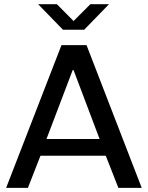

<svg xmlns="http://www.w3.org/2000/svg" viewBox="-20 -903 711 923"><path d="M9.5 0 275.5 -686H396L661.2 0H549L488.5 -154.2H174.5L114.2 0ZM203.5 -234.8H458.8L333.5 -566.2H329.5ZM282.5 -760.2 163.2 -882.8H253.5L350 -785.5H317.2L414.5 -882.8H504L384.8 -760.2Z"/></svg>

Font: Chivo Medium
Style: Regular
Weight: 500
Designer: Hector Gatti
Foundry: Omnibus-Type
Version: Version 2.002